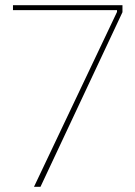

<svg xmlns="http://www.w3.org/2000/svg" viewBox="-20 -720 522 740"><path d="M111 0H136L452 -673V-700H30V-681H431V-674Z"/></svg>

Font: Fixel Text Thin
Style: Regular
Weight: 100
Width: 4
Designer: AlfaBravo + MacPaw
Foundry: Kyrylo Tkachov, Marchela Mozhyna, Serhii Makarenko, Maria Weinstein, Zakhar Kryvoshyya
Version: Version 1.211